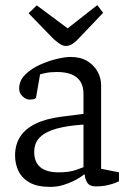

<svg xmlns="http://www.w3.org/2000/svg" viewBox="-20 -726 510 752"><path d="M177 6Q126 6 96 -11Q66 -28 52.5 -56Q39 -84 39 -117Q39 -158 58 -189Q77 -220 117.5 -240.5Q158 -261 221 -269L307 -280V-358Q307 -389 294 -408Q281 -427 258 -435.5Q235 -444 203 -444Q177 -444 158 -440Q139 -436 137 -435L121 -343Q121 -342 116 -339Q111 -336 95 -336Q82 -336 68.5 -348.5Q55 -361 55 -379Q55 -410 78.5 -433.5Q102 -457 136.5 -472.5Q171 -488 204 -495.5Q237 -503 256 -503Q296 -503 322.5 -486.5Q349 -470 362.5 -445Q376 -420 376 -393V-65L446 -51V-16Q444 -15 432 -10Q420 -5 400.5 -0.5Q381 4 354 4Q330 4 321 -12Q312 -28 312 -42H308Q292 -29 271 -18.5Q250 -8 226.5 -1Q203 6 177 6ZM210 -51Q253 -51 281 -61.5Q309 -72 307 -71V-238Q244 -234 201 -222Q158 -210 136 -188Q114 -166 114 -131Q114 -51 210 -51ZM238 -546Q225 -546 211.5 -556Q198 -566 189 -574L92 -674L124 -705L245 -615L361 -706L384 -676L287 -574Q277 -563 264.5 -554.5Q252 -546 238 -546Z"/></svg>

Font: Faustina Light
Style: Regular
Weight: 300
Designer: Alfonso Garcia
Foundry: http://www.omnibus-type.com
Version: Version 1.200